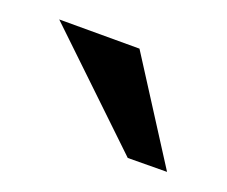

<svg xmlns="http://www.w3.org/2000/svg" viewBox="-45 -782 332 281"><g transform="rotate(20 121.0 -642.0)"><path d="M171.9 -563.5 8.3 -719.7H133.3L232.9 -564Z"/></g></svg>

Font: Pontano Sans Medium
Style: Regular
Weight: 500
Designer: Vernon Adams
Foundry: Vernon Adams
Version: Version 2.001